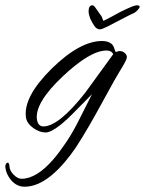

<svg xmlns="http://www.w3.org/2000/svg" viewBox="-104 -501 548 726"><path d="M-11 205Q-41 205 -62 180Q-83 155 -84 126Q-81 114 -75 114Q-69 114 -68 129.5Q-67 145 -52 160Q-37 175 -23 175Q35 175 99 100Q122 73 146.5 36.5Q171 0 194 -46L244 -145L169 -69Q134 -34 108.5 -17Q83 0 69 0Q45 0 21 -17.5Q-3 -35 -6 -58Q-16 -135 91 -241Q198 -346 282 -346Q305 -346 318 -335Q325 -329 328.5 -317Q332 -305 334 -305Q338 -305 341 -306.5Q344 -308 348 -308Q361 -308 369.5 -299Q378 -290 375 -281Q374 -272 346 -227Q328 -197 305 -154.5Q282 -112 256.5 -66.5Q231 -21 207 18.5Q183 58 164 83Q72 205 -11 205ZM60 -23Q118 -23 218 -150L324 -296Q318 -310 299 -310Q237 -310 133 -212Q25 -110 36 -47Q41 -23 60 -23ZM246 -481Q251 -481 257.5 -471Q264 -461 275 -446Q280 -441 282 -434.5Q284 -428 287 -422Q304 -430 330 -444.5Q356 -459 372 -466Q380 -470 393.5 -475.5Q407 -481 414 -481Q424 -481 424 -475Q424 -471 417.5 -464Q411 -457 405 -453Q383 -443 355 -428Q327 -413 304 -401.5Q281 -390 274 -390Q262 -390 253.5 -402Q245 -414 237 -431Q235 -438 233 -444.5Q231 -451 231 -458Q231 -481 246 -481Z"/></svg>

Font: Alex Brush
Style: Regular
Weight: 400
Designer: Robert E. Leuschke
Foundry: Robert E. Leuschke
Version: Version 1.111; ttfautohint (v1.8.4.7-5d5b)